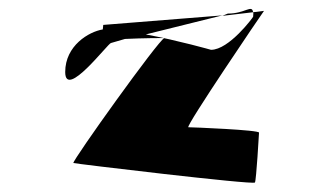

<svg xmlns="http://www.w3.org/2000/svg" viewBox="-20 -656 738 424"><path d="M124 -497C124 -435 219 -561 225 -561L256 -570C297 -572 338 -572 343 -572C331 -569 140 -302 142 -296C142 -295 541 -247 543 -253C546 -258 552 -362 552 -363C554 -369 404 -375 396 -375C388 -375 559 -627 563 -632L539 -629C540 -627 539 -623 539 -619C539 -618 486 -546 446 -546C446 -546 376 -566 302 -580L471 -622L208 -601L207 -591C176 -586 124 -555 124 -497ZM471 -621 539 -629C536 -647 522 -626 483 -626Z"/></svg>

Font: Ampere
Style: SCSuExt
Weight: 400
Version: Version 1